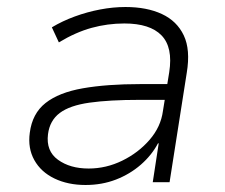

<svg xmlns="http://www.w3.org/2000/svg" viewBox="-20 -520 643 548"><path d="M224 8Q174 8 135.5 -10.5Q97 -29 78 -63Q59 -97 65 -141Q72 -196 110 -226Q148 -256 216.5 -268Q285 -280 381 -280H470L462 -235H379Q292 -235 235.5 -227Q179 -219 150.5 -197.5Q122 -176 117 -137Q111 -89 145.5 -64Q180 -39 233 -39Q283 -39 329 -61.5Q375 -84 407 -121Q439 -158 445 -203L463 -314Q474 -385 441 -419Q408 -453 335 -453Q287 -453 241.5 -440.5Q196 -428 148 -399L128 -442Q158 -460 193.5 -473Q229 -486 266 -493Q303 -500 338 -500Q399 -500 442 -480Q485 -460 504.5 -419Q524 -378 513 -312L464 0H416L433 -111H431Q413 -77 382 -50Q351 -23 311 -7.5Q271 8 224 8Z"/></svg>

Font: Nunito Sans 7pt ExtraLight
Style: Italic
Weight: 250
Italic angle: -9°
Designer: Vernon Adams
Foundry: Vernon Adams
Version: Version 3.101;gftools[0.9.27]